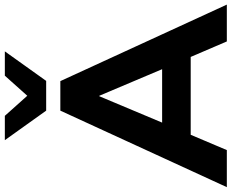

<svg xmlns="http://www.w3.org/2000/svg" viewBox="-114 -876 980 813"><g transform="rotate(-90 376.5 -470.0)"><path d="M-10 0 314 -705H439L763 0H607L523 -196L585 -153H168L230 -196L147 0ZM375 -540 247 -235 220 -274H533L506 -235L377 -540ZM314 -765 189 -940H292L377 -845L462 -940H565L440 -765Z"/></g></svg>

Font: Nunito Sans 12pt ExtraLight 12pt ExtraBold
Style: Regular
Weight: 800
Version: Version 3.101;gftools[0.9.27]